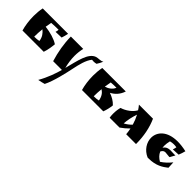

<svg xmlns="http://www.w3.org/2000/svg" viewBox="132 -1697 3205 3205"><g transform="rotate(45 1734.0 -95.0)"><path d="M315 -250C364 -211 406 -160 417 -77C382 -68 340 -66 305 -66C305 -127 308 -188 315 -250ZM72 -500C59 -436 53 -369 53 -304C53 -195 69 -88 94 0C261 0 429 0 596 0C619 -69 632 -146 639 -220C562 -271 445 -304 323 -319C329 -356 335 -393 343 -429C398 -434 459 -435 512 -435C511 -416 506 -394 500 -375C548 -376 591 -378 639 -379C653 -418 663 -459 671 -500C471 -500 272 -500 72 -500Z M1273 -556C1138 -509 1101 -292 1041 -64C1020 -147 1007 -232 1007 -316C1007 -377 1014 -438 1028 -500H736C738 -331 768 -162 818 0H1025C996 105 944 258 863 397C906 389 951 379 987 368C1059 224 1110 -8 1139 -146C1162 -257 1194 -397 1260 -476C1274 -474 1287 -473 1300 -473C1320 -473 1340 -476 1361 -481C1383 -514 1398 -543 1417 -587C1376 -560 1321 -571 1273 -556Z M1711 -65C1711 -123 1714 -182 1720 -241C1774 -206 1809 -156 1822 -76C1791 -68 1750 -65 1711 -65ZM1478 -500C1465 -435 1459 -367 1459 -300C1459 -193 1474 -87 1499 0H2002C2023 -56 2039 -122 2045 -183C1994 -237 1934 -271 1861 -297C1939 -336 2002 -404 2033 -500ZM1728 -310C1734 -349 1741 -389 1749 -429C1789 -433 1832 -434 1879 -434C1853 -367 1788 -326 1728 -310Z M2343 -500C2364 -476 2383 -450 2400 -423C2360 -345 2259 -271 2165 -244C2153 -203 2145 -147 2145 -90C2145 -60 2147 -29 2152 0H2385C2435 -35 2483 -75 2525 -118C2533 -80 2539 -41 2542 0H2774V-8C2774 -186 2739 -361 2675 -500ZM2507 -191C2473 -153 2428 -120 2385 -98C2390 -181 2408 -267 2439 -359C2468 -305 2490 -250 2507 -191Z M3442 -498C3365 -515 3297 -523 3237 -523C2990 -523 2877 -391 2877 -253C2877 -144 2947 -31 3070 22H3093C3265 22 3360 -43 3437 -103C3436 -147 3434 -188 3431 -225C3381 -163 3329 -114 3266 -73C3212 -105 3171 -144 3148 -199C3170 -241 3194 -250 3222 -250C3250 -250 3281 -241 3312 -241C3316 -241 3320 -242 3325 -242L3374 -331C3365 -330 3355 -330 3346 -330C3315 -330 3287 -333 3259 -333C3209 -333 3166 -323 3130 -269C3128 -283 3127 -297 3127 -312C3127 -348 3132 -387 3143 -433C3171 -440 3198 -444 3225 -444C3246 -444 3266 -442 3289 -438C3285 -417 3279 -392 3272 -372C3313 -373 3360 -375 3402 -378C3417 -411 3433 -462 3442 -498Z"/></g></svg>

Font: Ruslan Display
Style: Regular
Weight: 400
Designer: Denis Masharov, Vladimir Rabdu
Foundry: Denis Masharov, Vladimir Rabdu
Version: Version 1.001